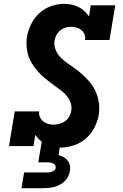

<svg xmlns="http://www.w3.org/2000/svg" viewBox="-20 -763 640 1003"><path d="M92 220 106 138H221Q228 138 235 137.5Q242 137 249.5 134.5Q257 132 263.5 127Q270 122 271 115Q272 107 268.5 101Q265 95 258.5 91.5Q252 88 245 86.5Q238 85 230 85H180L198 -23Q188 -30 180 -39Q172 -48 164 -58L155 0H27L57 -181H185Q182 -166 188 -152.5Q194 -139 204.5 -130Q215 -121 228.5 -116.5Q242 -112 257 -112H262Q277 -112 292.5 -116.5Q308 -121 321 -130.5Q334 -140 342 -154.5Q350 -169 352 -183Q356 -205 349.5 -224.5Q343 -244 331 -259.5Q319 -275 303.5 -287Q288 -299 272 -310.5Q256 -322 240 -334Q224 -346 209 -359Q194 -372 181 -386.5Q168 -401 156.5 -417Q145 -433 136.5 -451Q128 -469 123.5 -489Q119 -509 118.5 -530Q118 -551 121 -572Q127 -605 143 -637.5Q159 -670 186 -694.5Q213 -719 247 -731Q281 -743 314 -743Q335 -743 354 -739Q373 -735 390 -726.5Q407 -718 420.5 -705.5Q434 -693 445 -677L454 -735H582L552 -554H424Q427 -569 421.5 -583Q416 -597 405 -606Q394 -615 379.5 -619Q365 -623 350 -623Q336 -623 321 -618.5Q306 -614 294 -604Q282 -594 275 -580.5Q268 -567 265 -552Q261 -527 270 -504Q279 -481 295.5 -464Q312 -447 331.5 -433.5Q351 -420 370.5 -406Q390 -392 407.5 -376.5Q425 -361 441 -343.5Q457 -326 469 -305.5Q481 -285 488.5 -262Q496 -239 498 -214Q500 -189 496 -163Q490 -129 473 -96Q456 -63 428 -39Q400 -15 365 -3.5Q330 8 296 8H292L286 47Q300 51 312.5 58Q325 65 333.5 76Q342 87 345 101.5Q348 116 345 131Q343 145 336 159Q329 173 317.5 184Q306 195 292.5 202Q279 209 265 213Q251 217 236 218.5Q221 220 207 220Z"/></svg>

Font: Iosevka Etoile Heavy
Style: Italic
Weight: 900
Italic angle: -9°
Designer: Belleve Invis
Foundry: Belleve Invis
Version: Version 22.1.2; ttfautohint (v1.8.4)